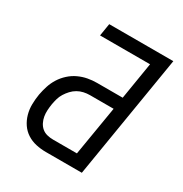

<svg xmlns="http://www.w3.org/2000/svg" viewBox="-171 -863 942 991"><g transform="rotate(30 300.0 -367.5)"><path d="M242 0Q211 0 182 -6.5Q153 -13 129 -28.5Q105 -44 89 -67.5Q73 -91 65 -119.5Q57 -148 57.5 -178.5Q58 -209 63 -239Q68 -266 76.5 -292.5Q85 -319 100 -343Q115 -367 137 -387Q159 -407 185 -419Q211 -431 238 -436Q265 -441 292 -441H445L481 -661H183L195 -735H577L456 0ZM242 -74H384L433 -368H292Q274 -368 255.5 -364Q237 -360 220.5 -350.5Q204 -341 191 -327Q178 -313 168 -297Q158 -281 153 -263Q148 -245 145 -228Q142 -209 141 -190.5Q140 -172 143 -154.5Q146 -137 154 -121Q162 -105 175 -94Q188 -83 205.5 -78.5Q223 -74 242 -74Z"/></g></svg>

Font: Iosevka Extended
Style: Italic
Weight: 400
Width: 7
Italic angle: -9°
Monospace: yes
Designer: Belleve Invis
Foundry: Belleve Invis
Version: Version 32.5.0; ttfautohint (v1.8.4)